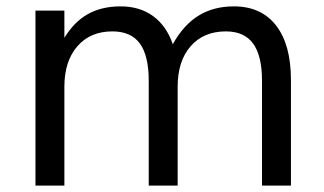

<svg xmlns="http://www.w3.org/2000/svg" viewBox="-20 -580 1014 600"><path d="M520 -441.9Q553.7 -502.4 600.6 -531.2Q647.5 -560.1 710.9 -560.1Q796.4 -560.1 842.8 -500.2Q889.2 -440.4 889.2 -330.1V0H798.8V-327.1Q798.8 -405.8 771 -443.8Q743.2 -481.9 686 -481.9Q616.2 -481.9 575.7 -435.5Q535.2 -389.2 535.2 -309.1V0H444.8V-327.1Q444.8 -406.2 417 -444.1Q389.2 -481.9 331.1 -481.9Q262.2 -481.9 221.7 -435.3Q181.2 -388.7 181.2 -309.1V0H90.8V-546.9H181.2V-461.9Q211.9 -512.2 254.9 -536.1Q297.9 -560.1 356.9 -560.1Q416.5 -560.1 458.3 -529.8Q500 -499.5 520 -441.9Z"/></svg>

Font: Pangururan
Style: Regular
Weight: 400
Designer: Uli Kozok
Foundry: Michael Everson and Uli Kozok
Version: Version 1.005